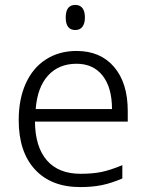

<svg xmlns="http://www.w3.org/2000/svg" viewBox="-20 -750 595 780"><path d="M247 -679Q247 -730 286 -730Q305 -730 315 -717Q325 -704 325 -679Q325 -655 315 -641.5Q305 -628 286 -628Q247 -628 247 -679ZM56 -262Q56 -347 84.5 -410.5Q113 -474 166.5 -508.5Q220 -543 291 -543Q388 -543 443.5 -478Q499 -413 499 -299V-256H122Q123 -153 170.5 -98.5Q218 -44 307 -44Q355 -44 390.5 -51Q426 -58 477 -79V-25Q433 -6 394 2Q355 10 306 10Q188 10 122 -61.5Q56 -133 56 -262ZM435 -307Q435 -394 397 -442.5Q359 -491 291 -491Q219 -491 175.5 -443.5Q132 -396 125 -307Z"/></svg>

Font: OpenSansMMV
Style: Light
Weight: 300
Foundry: Ascender Corporation
Version: Version 4.001